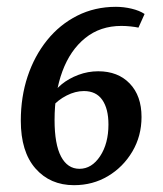

<svg xmlns="http://www.w3.org/2000/svg" viewBox="-20 -531 477 563"><path d="M320 -511Q343 -511 366 -505.5Q389 -500 404 -490L386 -450Q377 -452 363 -453.5Q349 -455 336 -455Q274 -455 230 -419.5Q186 -384 163 -322Q140 -260 140 -179Q140 -108 159 -72Q178 -36 213 -36Q249 -36 273.5 -73Q298 -110 298 -166Q298 -212 280 -238Q262 -264 226 -264Q201 -264 175.5 -251Q150 -238 133 -218L131 -246Q140 -267 161 -284Q182 -301 210 -311.5Q238 -322 268 -322Q326 -322 360.5 -286Q395 -250 395 -188Q395 -132 368 -86.5Q341 -41 296.5 -14.5Q252 12 197 12Q127 12 84 -37Q41 -86 41 -177Q41 -247 61 -307Q81 -367 118 -413Q155 -459 206.5 -485Q258 -511 320 -511Z"/></svg>

Font: Rasa Medium
Style: Italic
Weight: 500
Italic angle: -7.10001°
Designer: Anna Giedrys (Yrsa+Rasa design), David Brezina (Yrsa art-direction, Rasa art-direction, design)
Foundry: Rosetta Type Foundry
Version: Version 2.004